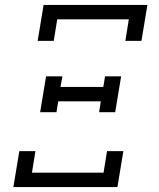

<svg xmlns="http://www.w3.org/2000/svg" viewBox="-20 -755 640 775"><path d="M132 -590 156 -735H575L551 -590H486L500 -677H211L197 -590ZM142 -302 166 -447H232L224 -404H397L404 -447H469L445 -302H380L387 -346H215L208 -302ZM34 0 58 -145H123L109 -58H398L412 -145H478L454 0Z"/></svg>

Font: Iosevka Etoile Light Oblique
Style: Regular
Weight: 300
Italic angle: -9°
Designer: Belleve Invis
Foundry: Belleve Invis
Version: Version 15.5.2; ttfautohint (v1.8.4)